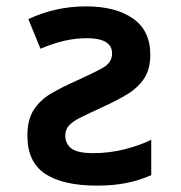

<svg xmlns="http://www.w3.org/2000/svg" viewBox="-20 -573 570 603"><path d="M285 10Q178 10 122 -27Q66 -64 66 -147Q66 -197 86 -228Q106 -259 140 -279Q174 -299 217 -318Q272 -343 302 -359.5Q332 -376 332 -405Q332 -453 253 -453Q217 -453 182.5 -445Q148 -437 107 -420L69 -513Q155 -553 250 -553Q343 -553 397.5 -515Q452 -477 452 -401Q452 -356 433 -327Q414 -298 380.5 -277.5Q347 -257 305 -238Q259 -217 233 -204Q207 -191 196 -178Q185 -165 185 -147Q185 -122 204 -107Q223 -92 273 -92Q324 -92 372.5 -104.5Q421 -117 455 -134V-23Q417 -6 375.5 2Q334 10 285 10Z"/></svg>

Font: Noto Sans Mono Condensed SemiBold
Style: Regular
Weight: 600
Width: 3
Designer: Monotype Design Team
Foundry: Monotype Imaging Inc.
Version: Version 2.014